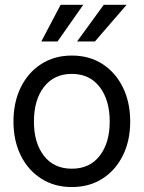

<svg xmlns="http://www.w3.org/2000/svg" viewBox="-20 -755 589 787"><path d="M274.4 11.7Q203.1 11.7 149.2 -22.7Q95.2 -57.1 65.2 -117.7Q35.2 -178.2 35.2 -256.8Q35.2 -335.9 65.2 -397Q95.2 -458 149.2 -492.7Q203.1 -527.3 274.4 -527.3Q346.2 -527.3 399.9 -492.7Q453.6 -458 483.6 -397Q513.7 -335.9 513.7 -256.8Q513.7 -178.2 483.6 -117.7Q453.6 -57.1 399.9 -22.7Q346.2 11.7 274.4 11.7ZM274.4 -63.5Q347.7 -63.5 388.7 -116.5Q429.7 -169.4 429.7 -256.8Q429.7 -345.2 388.4 -398.7Q347.2 -452.1 274.4 -452.1Q201.7 -452.1 160.4 -398.9Q119.1 -345.7 119.1 -256.8Q119.1 -168.9 160.2 -116.2Q201.2 -63.5 274.4 -63.5ZM295.9 -585 405.3 -735.4H499L369.1 -585ZM149.4 -585 228.5 -735.4H321.3L215.8 -585Z"/></svg>

Font: Inter Display
Style: Regular
Weight: 400
Designer: Rasmus Andersson
Foundry: rsms
Version: Version 4.000;git-37864ae